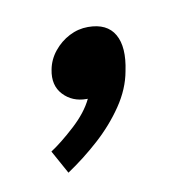

<svg xmlns="http://www.w3.org/2000/svg" viewBox="-41 -154 314 307"><g transform="rotate(-10 116.0 0.0)"><path d="M48 112 27 74Q44 63 66.5 42.5Q89 22 99 1H97Q74 1 59.5 -14.5Q45 -30 50 -55Q53 -71 63.5 -84Q74 -97 88.5 -104.5Q103 -112 119 -112Q150 -112 162 -91Q174 -70 166 -32Q161 -4 143 22.5Q125 49 100 71.5Q75 94 48 112Z"/></g></svg>

Font: Teachers
Style: Italic
Weight: 400
Italic angle: -11°
Designer: Alfredo Marco Pradil, Chank Diesel
Version: Version 1.001